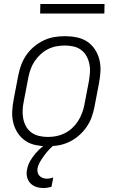

<svg xmlns="http://www.w3.org/2000/svg" viewBox="-20 -724 590 966"><path d="M219 12Q189 12 160 6Q131 0 108 -15.5Q85 -31 69.5 -54.5Q54 -78 47 -106Q40 -134 41.5 -164Q43 -194 49 -225L72 -345Q77 -371 86.5 -397Q96 -423 112.5 -447Q129 -471 152 -490Q175 -509 200.5 -521Q226 -533 253 -537.5Q280 -542 307 -542Q337 -542 366.5 -536Q396 -530 419 -514.5Q442 -499 457.5 -475.5Q473 -452 480 -424Q487 -396 485.5 -366Q484 -336 478 -305L455 -185Q450 -159 440.5 -133Q431 -107 414 -83Q397 -59 374.5 -40Q352 -21 326 -9Q300 3 273 7.5Q246 12 219 12ZM221 -35Q242 -35 263 -39Q284 -43 304.5 -53Q325 -63 342 -78.5Q359 -94 371.5 -113Q384 -132 392 -153Q400 -174 404 -194L427 -314Q431 -337 432.5 -359.5Q434 -382 429.5 -403Q425 -424 415 -442Q405 -460 388.5 -472.5Q372 -485 350.5 -490Q329 -495 306 -495Q285 -495 263.5 -491Q242 -487 222 -477Q202 -467 185 -451.5Q168 -436 155 -417Q142 -398 134.5 -377Q127 -356 123 -336L100 -216Q95 -193 94 -170.5Q93 -148 97 -127Q101 -106 111 -88Q121 -70 138 -57.5Q155 -45 176.5 -40Q198 -35 221 -35ZM198 222Q179 222 161.5 216Q144 210 132 197Q120 184 116 166Q112 148 116 129Q120 107 131.5 86.5Q143 66 158.5 48Q174 30 192.5 15Q211 0 231 -12H261L259 0Q243 12 229.5 26Q216 40 204.5 55.5Q193 71 183 87.5Q173 104 169 122Q167 133 169.5 143.5Q172 154 179 161Q186 168 196 171.5Q206 175 217 175Q224 175 232 173.5Q240 172 248 169L239 216Q228 219 218 220.5Q208 222 198 222ZM505 -656H182L183 -704H506Z"/></svg>

Font: Lode Dark Term
Style: Italic
Weight: 400
Italic angle: -11°
Monospace: yes
Designer: Belleve Invis
Foundry: Belleve Invis
Version: Version 29.2.0